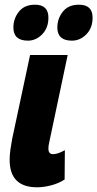

<svg xmlns="http://www.w3.org/2000/svg" viewBox="-20 -787 414 817"><path d="M138 10Q165 10 196.5 2Q228 -6 255 -23L256 -148Q226 -131 206 -131Q186 -131 186 -154Q186 -168 189 -179L268 -553H108L32 -197Q28 -176 24.5 -152Q21 -128 21 -107Q21 10 138 10ZM99 -614Q133 -614 159.5 -641Q186 -668 186 -712Q186 -767 129 -767Q84 -767 60.5 -737.5Q37 -708 37 -670Q37 -614 99 -614ZM286 -614Q321 -614 347.5 -641Q374 -668 374 -712Q374 -767 316 -767Q271 -767 247.5 -737.5Q224 -708 224 -670Q224 -614 286 -614Z"/></svg>

Font: Noto Sans Display Condensed Black
Style: Italic
Weight: 900
Width: 3
Italic angle: -192°
Designer: Monotype Design Team
Foundry: Monotype Imaging Inc.
Version: Version 1.900